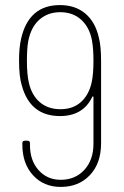

<svg xmlns="http://www.w3.org/2000/svg" viewBox="-20 -728 490 756"><path d="M378 -489V-164Q378 -85 334 -38.5Q290 8 219 8Q152 8 110 -38Q68 -84 68 -159V-164Q68 -174 78 -174H88Q98 -174 98 -164V-157Q98 -96 132 -58Q166 -20 219 -20Q276 -20 312 -59Q348 -98 348 -162V-345Q348 -348 346 -348.5Q344 -349 343 -346Q307 -271 216 -271Q99 -271 66 -391Q55 -426 55 -490Q55 -540 63 -575Q93 -708 216 -708Q276 -708 315.5 -675Q355 -642 369 -581Q378 -547 378 -489ZM341 -404Q348 -436 348 -489Q348 -537 342 -570Q332 -621 299.5 -650.5Q267 -680 217 -680Q169 -680 135.5 -651Q102 -622 91 -565Q86 -537 86 -489Q86 -433 94 -401Q105 -353 137 -325.5Q169 -298 218 -298Q267 -298 298.5 -326Q330 -354 341 -404Z"/></svg>

Font: Barlow Semi Condensed Thin
Style: Regular
Weight: 250
Width: 4
Designer: Jeremy Tribby
Foundry: Tribby Type
Version: Version 1.408